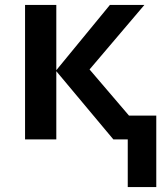

<svg xmlns="http://www.w3.org/2000/svg" viewBox="-20 -562 664 774"><path d="M495 192V0H437L207 -275V0H81V-542H207V-279L423 -542H562L341 -282L500 -96H610V192Z"/></svg>

Font: Noto Sans SemiBold
Style: Regular
Weight: 600
Designer: Monotype Design Team
Foundry: Monotype Imaging Inc.
Version: Version 2.007